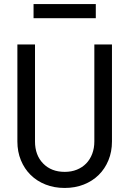

<svg xmlns="http://www.w3.org/2000/svg" viewBox="-20 -920 640 950"><path d="M534 -700H446.8V-220Q446.8 -186.6 436.2 -158.7Q425.6 -130.8 406.4 -111.1Q387.3 -91.5 360.3 -80.5Q333.3 -69.6 300.2 -69.6Q234 -69.6 193.6 -110.9Q153.2 -152.2 153.2 -220V-700H66V-220Q66 -169.3 83.4 -127.1Q100.8 -84.8 131.6 -54.4Q162.4 -24 205.4 -7Q248.4 10 300 10Q351.6 10 394.6 -7Q437.6 -24 468.4 -54.4Q499.2 -84.8 516.6 -127.1Q534 -169.3 534 -220ZM146 -830H454V-900H146Z"/></svg>

Font: CommitMonoV142 ExtLt
Style: Regular
Weight: 200
Monospace: yes
Designer: Eigil Nikolajsen
Foundry: Eigil Nikolajsen
Version: Version 1.142